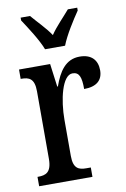

<svg xmlns="http://www.w3.org/2000/svg" viewBox="-87 -818 569 869"><g transform="rotate(-10 198.0 -383.0)"><path d="M155 -606H247C264 -651 305 -715 331 -753V-766H288C261 -734 225 -699 201 -663C177 -699 141 -734 114 -766H71V-753C96 -715 138 -651 155 -606ZM21 0H266V-43H245C212 -43 186 -51 186 -110V-276C186 -368 211 -477 258 -477C289 -477 298 -453 298 -398C356 -398 384 -424 384 -469C384 -515 358 -546 303 -546C238 -546 206 -495 183 -430H180L166 -536H23V-493H26C61 -493 86 -484 86 -425V-115C86 -52 59 -43 24 -43H21Z"/></g></svg>

Font: Noto Serif Bengali ExtraCondensed Medium
Style: Regular
Weight: 500
Width: 2
Designer: Juan Bruce, Universal Thirst, Indian Type Foundry and the Monotype Design Team.
Foundry: Monotype Imaging Inc.
Version: Version 2.003